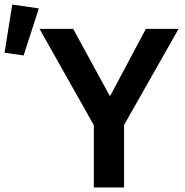

<svg xmlns="http://www.w3.org/2000/svg" viewBox="-38 -825 816 845"><path d="M375 0V-274L136 -698H284L445 -403H447L604 -698H748L508 -275V0ZM66 -581 -18 -593 16 -805 133 -788Z"/></svg>

Font: IBM Plex Sans SmBld
Style: Regular
Weight: 600
Designer: Mike Abbink, Paul van der Laan, Pieter van Rosmalen
Foundry: Bold Monday
Version: Version 3.005